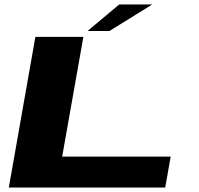

<svg xmlns="http://www.w3.org/2000/svg" viewBox="-20 -840 892 860"><path d="M19.5 0 138.5 -675H353.5L258.5 -138.5H744.5L720 0ZM372 -701 514 -820H662L470 -701Z"/></svg>

Font: Anybody UltraExpanded Regular
Style: Bold Italic
Weight: 700
Width: 9
Italic angle: -10°
Designer: Tyler Finck
Foundry: Etcetera Type Company
Version: Version 1.010; ttfautohint (v1.8.3) -l 8 -r 50 -G 200 -x 14 